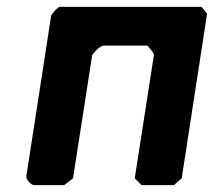

<svg xmlns="http://www.w3.org/2000/svg" viewBox="-20 -540 624 560"><path d="M283 -407H410C412 -404 430 -385 429 -380L373 -20L393 0H487L510 -20L584 -500L568 -520H154C149 -520 130 -499 129 -493L57 -27C55 -17 70 0 80 0H167L193 -20L249 -380C255 -387 271 -407 283 -407Z"/></svg>

Font: Asimov Print
Style: CIt
Weight: 500
Designer: Google
Version: Version 2.000980: 2014